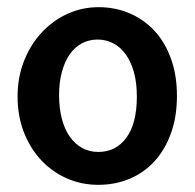

<svg xmlns="http://www.w3.org/2000/svg" viewBox="-20 -497 540 533"><path d="M253.9 -477.1Q299.3 -477.1 338.9 -460.4Q378.4 -443.8 408 -412.4Q437.5 -380.9 454.3 -335Q471.2 -289.1 471.2 -231Q471.2 -172.9 454.6 -127Q438 -81.1 408.9 -49.3Q379.9 -17.6 339.8 -0.7Q299.8 16.1 252.9 16.1Q206.1 16.1 165.3 -2Q124.5 -20 94 -52.7Q63.5 -85.4 46.1 -130.4Q28.8 -175.3 28.8 -229Q28.8 -282.2 46.6 -327.6Q64.5 -373 95.2 -406.2Q126 -439.5 166.7 -458.3Q207.5 -477.1 253.9 -477.1ZM359.9 -229Q359.9 -267.1 351.8 -296.4Q343.8 -325.7 329.1 -345.9Q314.5 -366.2 294.4 -376.7Q274.4 -387.2 251 -387.2Q227.1 -387.2 207.3 -376.7Q187.5 -366.2 173.6 -346.2Q159.7 -326.2 151.9 -297.6Q144 -269 144 -232.9Q144 -196.8 151.6 -167.7Q159.2 -138.7 173.3 -118.2Q187.5 -97.7 207.8 -86.4Q228 -75.2 252.9 -75.2Q301.8 -75.2 330.8 -114.7Q359.9 -154.3 359.9 -229Z"/></svg>

Font: InconsolataGo
Style: Bold
Weight: 700
Designer: Raph Levien, Kirill Tkachev(cyreal.org)
Foundry: Raph Levien, Kirill Tkachev(cyreal.org)
Version: Version 1.015; ttfautohint (v0.92) -l 8 -r 50 -G 200 -x 14 -